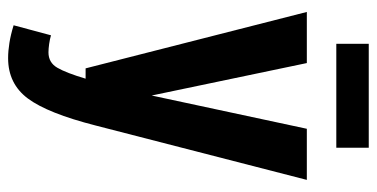

<svg xmlns="http://www.w3.org/2000/svg" viewBox="-247 -488 925 471"><g transform="rotate(90 215.5 -252.5)"><path d="M147.7 0H173Q158.9 47.4 146.2 69.3Q133.6 91.1 108.4 91.1Q100.1 91.1 87.7 89.4Q75.3 87.6 66.6 84.9L42 176.6Q65.1 183.7 85.1 186.9Q105 190.1 122.7 190.1Q185.6 190.1 221.8 141.4Q258 92.6 287.9 -24.6L421.3 -542.7H295.9L214.3 -162.1L134.7 -542.7H9.3ZM87.4 -615H342.4V-694.6H87.4Z"/></g></svg>

Font: Secuela Black
Style: Regular
Weight: 900
Designer: Fernando Haro
Foundry: deFharo
Version: Version 1.704